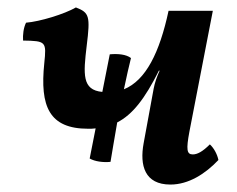

<svg xmlns="http://www.w3.org/2000/svg" viewBox="-20 -487 636 516"><path d="M544 -99C524 -79 510 -72 498 -72C482 -72 480 -85 489 -133L552 -458H433C409 -346 372 -271 313 -247C320 -281 327 -311 332 -331C319 -341 297 -343 275 -341L255 -240C200 -245 204 -288 213 -364C223 -444 220 -453 184 -467C153 -449 87 -429 50 -426C43 -412 41 -393 42 -378C104 -377 105 -375 99 -317C87 -201 112 -141 217 -141C224 -141 230 -141 237 -142L221 -61C235 -53 257 -50 277 -52C281 -78 288 -116 295 -158C336 -179 369 -221 407 -297H409C402 -282 396 -265 393 -249L366 -102C355 -42 369 9 438 9C487 9 532 -20 567 -57C564 -72 555 -89 544 -99Z"/></svg>

Font: Vollkorn Semibold
Style: Italic
Weight: 600
Italic angle: -11°
Designer: Friedrich Althausen
Foundry: Friedrich Althausen
Version: Version 4.015;PS 004.015;hotconv 1.0.88;makeotf.lib2.5.64775